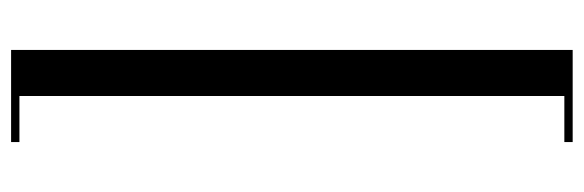

<svg xmlns="http://www.w3.org/2000/svg" viewBox="-373 -534 1052 346"><g transform="rotate(90 153.0 -361.0)"><path d="M70 -867H236V-852H153V130H236V145H70Z"/></g></svg>

Font: Facade Sud
Style: Regular
Weight: 100
Designer: Éléonore Fines
Foundry: Velvetyne Type Foundry
Version: Version 1.001;Glyphs 3.2 (3202)